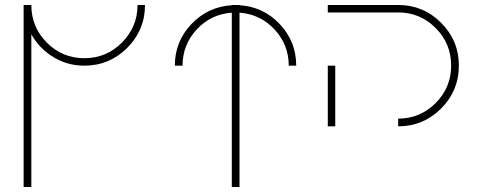

<svg xmlns="http://www.w3.org/2000/svg" viewBox="-20 -752 1919 772"><path d="M75 -732H106Q106 -643 168.5 -580.5Q231 -518 319 -518Q408 -518 470.5 -581Q533 -644 533 -732H563Q563 -631 491.5 -559.5Q420 -488 319 -488Q251 -488 194.5 -522.5Q138 -557 106 -614V0H75Z M912 -732H927H943V-731Q1039 -725 1105 -655Q1171 -585 1171 -488H1141Q1141 -572 1084 -633.5Q1027 -695 943 -701V0H912V-701Q828 -695 771 -633.5Q714 -572 714 -488H683Q683 -585 749.5 -655Q816 -725 912 -731Z M1298 -732H1581Q1682 -732 1753.5 -660.5Q1825 -589 1825 -488Q1825 -387 1753.5 -315.5Q1682 -244 1581 -244V-275Q1669 -275 1731.5 -337.5Q1794 -400 1794 -488Q1794 -577 1731.5 -639.5Q1669 -702 1581 -702H1298ZM1298 -488H1328V-244H1298Z"/></svg>

Font: Neo
Style: Regular
Weight: 400
Version: Version 1.1